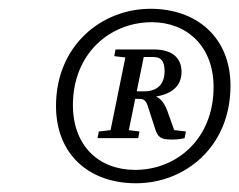

<svg xmlns="http://www.w3.org/2000/svg" viewBox="-20 -732 542 435"><path d="M288 -316.8C399 -316.8 502.2 -398.9 502.2 -537.8C502.2 -646.9 426 -712.1 321.1 -712.1C210.1 -712.1 106.9 -628.9 106.9 -492C106.9 -380.9 183.1 -316.8 288 -316.8ZM286.2 -347.1C204.3 -347.1 145.2 -401.1 145.2 -494C145.2 -610.7 229.2 -681.7 323.9 -681.7C403.8 -681.7 463.9 -626.8 463.9 -534.8C463.9 -417.1 380 -347.1 286.2 -347.1ZM398.2 -419 401.2 -434.1 359 -439.1 378.3 -426.9 359.5 -479.8C350.5 -504.9 337.5 -517 314.1 -517.1L304.3 -511.1C364.5 -511.2 391.3 -534.2 391.3 -569C391.3 -602.9 367.3 -619.9 329.2 -619.9H295.8L292.8 -602.8H327.8C344.8 -602.8 352.9 -593.8 352.9 -570.8C352.9 -543 338 -525.1 307 -525.1H276.8L274.8 -508H295C309 -508 312.1 -502 318 -481.9L330.9 -442C336.9 -421 345 -415.9 367 -415.9C377.1 -415.9 385.2 -416 398.2 -419ZM226.8 -419H268.2L309.1 -619.9H267.7L226.8 -419ZM238.8 -604.8 279.9 -599.8H283.9L287.9 -619.9H241.8L238.8 -604.8ZM200.9 -419H293.1L296.1 -434.1L255.1 -439.1H247L203.9 -434.1L200.9 -419Z"/></svg>

Font: Source Serif Variable
Style: Italic
Weight: 389
Italic angle: -12°
Designer: Frank Grießhammer
Foundry: Adobe Systems Incorporated
Version: Version 3.001;hotconv 1.0.111;makeotfexe 2.5.65597